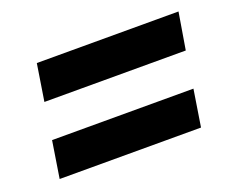

<svg xmlns="http://www.w3.org/2000/svg" viewBox="-67 -584 684 559"><g transform="rotate(-20 275.0 -305.0)"><path d="M526 -475 507 -361H69L87 -475ZM490 -249 472 -135H34L52 -249Z"/></g></svg>

Font: Georama Extended SemiBold
Style: Italic
Weight: 600
Width: 7
Italic angle: -9°
Designer: Jean-Baptiste Levee
Foundry: Production Type
Version: Version 1.000